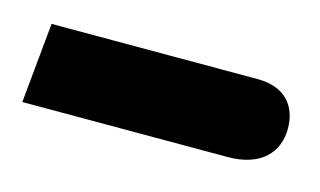

<svg xmlns="http://www.w3.org/2000/svg" viewBox="-32 -149 358 215"><g transform="rotate(15 147.5 -41.5)"><path d="M0 5H238C277 5 295 -16 295 -43C295 -69 280 -88 248 -88H9Z"/></g></svg>

Font: Noto Sans Arabic Cond Med
Style: Regular
Weight: 500
Width: 3
Designer: Monotype Design Team, Nadine Chahine, Nizar Qandah and Khaled Hosny
Foundry: Monotype Imaging Inc.
Version: Version 2.012